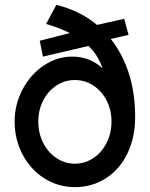

<svg xmlns="http://www.w3.org/2000/svg" viewBox="-20 -760 614 787"><path d="M40 -262Q40 -332 72.5 -393.5Q105 -455 159.5 -491.5Q214 -528 275 -528Q325 -528 364.5 -506Q404 -484 431 -443.5Q458 -403 468 -348L418 -379Q414 -457 388 -510Q362 -563 309 -599.5Q256 -636 169 -662L211 -740Q310 -716 382.5 -654Q455 -592 494.5 -496.5Q534 -401 534 -281Q534 -197 502.5 -131.5Q471 -66 414.5 -29.5Q358 7 287 7Q219 7 162.5 -28.5Q106 -64 73 -126Q40 -188 40 -262ZM437 -262Q437 -309 417 -348Q397 -387 362.5 -409.5Q328 -432 287 -432Q246 -432 211.5 -409.5Q177 -387 157 -348Q137 -309 137 -262Q137 -214 157 -174.5Q177 -135 211.5 -112Q246 -89 287 -89Q328 -89 362.5 -112Q397 -135 417 -174.5Q437 -214 437 -262ZM143 -593 288 -630 343 -650 489 -683 507 -617 394 -591 353 -574 156 -528Z"/></svg>

Font: Easer Grotesk Variable
Style: Regular
Weight: 400
Designer: Boardeaser, Bonnie Shaver-Troup, Thomas Jockin
Foundry: Lexend
Version: Version 1.001;Glyphs 3.1.2 (3151)